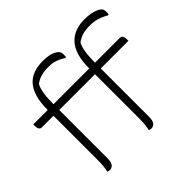

<svg xmlns="http://www.w3.org/2000/svg" viewBox="-178 -966 1177 1177"><g transform="rotate(-45 410.0 -378.0)"><path d="M190 -60Q190 -24 178.5 -10Q167 4 150 4Q145 4 139.5 2.5Q134 1 131 0Q136 -24 138 -42Q140 -60 140 -96Q140 -150 140 -203.5Q140 -257 140 -311Q140 -365 140 -418.5Q140 -472 140 -526Q140 -590 153 -634.5Q166 -679 190 -706.5Q214 -734 249.5 -747Q285 -760 330 -760Q362 -760 383.5 -755.5Q405 -751 418.5 -743.5Q432 -736 440 -728Q445 -723 447.5 -716Q450 -709 450 -696Q450 -691 449.5 -685Q449 -679 447 -675H441Q416 -692 389.5 -701Q363 -710 330 -710Q304 -710 284 -706.5Q264 -703 247.5 -696Q231 -689 215 -677Q202 -655 196 -615.5Q190 -576 190 -520Q190 -474 190 -428Q190 -382 190 -336Q190 -290 190 -244Q190 -198 190 -152Q190 -106 190 -60ZM790 -476H38Q29 -476 24 -481.5Q19 -487 17 -496Q15 -505 15 -516Q15 -518 15 -521Q15 -524 15 -526H767Q776 -526 781 -520.5Q786 -515 788 -506Q790 -497 790 -486Q790 -484 790 -481Q790 -478 790 -476ZM550 -60Q550 -24 538.5 -10Q527 4 510 4Q505 4 499.5 2.5Q494 1 491 0Q496 -24 498 -42Q500 -60 500 -96Q500 -150 500 -203.5Q500 -257 500 -311Q500 -365 500 -418.5Q500 -472 500 -526Q500 -590 513.5 -634.5Q527 -679 552.5 -706.5Q578 -734 613 -747Q648 -760 690 -760Q722 -760 746 -755.5Q770 -751 786 -743.5Q802 -736 810 -728Q815 -723 817.5 -716Q820 -709 820 -696Q820 -691 819.5 -685Q819 -679 817 -675H811Q782 -692 752.5 -701Q723 -710 690 -710Q650 -710 624.5 -702Q599 -694 575 -677Q562 -655 556 -615.5Q550 -576 550 -520Q550 -474 550 -428Q550 -382 550 -336Q550 -290 550 -244Q550 -198 550 -152Q550 -106 550 -60Z"/></g></svg>

Font: Recursive Casual Light
Style: Regular
Weight: 300
Version: Version 1.047